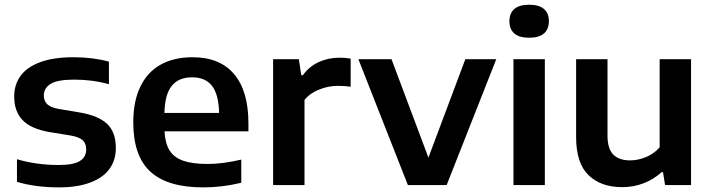

<svg xmlns="http://www.w3.org/2000/svg" viewBox="-20 -802 3085 832"><path d="M53.5 -14V-112Q138 -87 234 -87Q297.5 -87 325.5 -104Q353.5 -121 353.5 -154Q353.5 -180 339 -193.8Q324.5 -207.5 288 -214.5L195.5 -229.5Q114 -243.5 77.8 -281.5Q41.5 -319.5 41.5 -384Q41.5 -435.5 69.5 -473.8Q97.5 -512 155.2 -533Q213 -554 300 -554Q340.5 -554 380 -549Q419.5 -544 452 -535V-437Q381 -457 302 -457Q229.5 -457 199.8 -438.8Q170 -420.5 170 -388.5Q170 -365 184.2 -350.8Q198.5 -336.5 234 -330L326.5 -314.5Q407 -300.5 444.5 -264.8Q482 -229 482 -160.5Q482 -107.5 453.8 -69.2Q425.5 -31 370 -10.5Q314.5 10 235 10Q134 10 53.5 -14Z M1056.5 -233H693Q695.5 -181 714.8 -150.2Q734 -119.5 774 -105.5Q814 -91.5 880 -91.5Q945.5 -91.5 1025.5 -110.5V-10Q942.5 10 860.5 10Q706 10 631.8 -58Q557.5 -126 557.5 -272Q557.5 -362.5 587.8 -425.8Q618 -489 675.5 -521.5Q733 -554 814.5 -554Q932.5 -554 994.5 -480.8Q1056.5 -407.5 1056.5 -268ZM692.5 -312.5H929.5Q927.5 -393.5 898.5 -430.2Q869.5 -467 812.5 -467Q754.5 -467 724.5 -430.2Q694.5 -393.5 692.5 -312.5Z M1163.5 -545.5H1275L1285.5 -476H1292.5Q1318.5 -513 1360.2 -532.5Q1402 -552 1451 -552Q1476.5 -552 1499.5 -548V-426Q1476 -430 1443.5 -430Q1403.5 -430 1363.5 -414.2Q1323.5 -398.5 1299.5 -369.5V0H1163.5Z M1996.5 -545.5H2130.5L1915.5 0H1747.5L1533 -545.5H1676.5L1836.5 -119Z M2205 0V-545.5H2341V0ZM2187.5 -710Q2187.5 -744.5 2208.8 -763Q2230 -781.5 2273 -781.5Q2316 -781.5 2337.2 -763Q2358.5 -744.5 2358.5 -710Q2358.5 -675.5 2337.2 -657Q2316 -638.5 2273 -638.5Q2230 -638.5 2208.8 -657Q2187.5 -675.5 2187.5 -710Z M2476.5 -207.5V-545.5H2612.5V-215Q2612.5 -157 2637.8 -132Q2663 -107 2710 -107Q2745 -107 2779.8 -121.5Q2814.5 -136 2838.5 -163.5V-545.5H2974.5V0H2862L2853 -56H2847Q2812.5 -24.5 2768.8 -7.8Q2725 9 2676.5 9Q2583.5 9 2530 -43.2Q2476.5 -95.5 2476.5 -207.5Z"/></svg>

Font: Encode Sans Semi Expanded SmBd
Style: Regular
Weight: 600
Width: 6
Designer: Multiple Designers
Foundry: Impallari Type
Version: Version 2.000